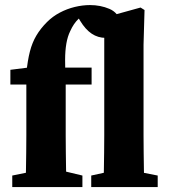

<svg xmlns="http://www.w3.org/2000/svg" viewBox="-20 -757 682 777"><path d="M29.6 0V-46.6L128.2 -66.6H230.1L313.5 -46.6V0ZM83.6 0Q84.6 -35 85.1 -70Q85.6 -105 86.1 -140Q86.6 -175 86.6 -210V-414.9H22V-474.5L140.9 -489.5L86.6 -460.8Q91.6 -512.1 101 -548.5Q110.4 -585 127.2 -613.2Q143.9 -641.5 170.2 -667.8Q193.2 -690.8 222.2 -706Q251.2 -721.3 282.7 -728.9Q314.3 -736.5 344.1 -736.5Q386.7 -736.5 422.8 -721.1Q458.8 -705.7 467.5 -666.8Q467.3 -639.6 453 -621.6Q438.7 -603.7 407.9 -603.7Q376.5 -603.7 351.1 -620.7Q325.6 -637.8 304.4 -672.8L285.6 -704.6V-719.4H356.2L356.9 -710.8Q319.1 -700.8 298.3 -681.2Q277.6 -661.6 264 -630.7Q253.6 -609.7 248.6 -580.9Q243.6 -552.1 243.5 -515.3Q243.3 -478.5 245.9 -432.2V-210Q245.9 -175 246.4 -140Q246.9 -105 247.4 -70Q247.9 -35 248.9 0ZM166.8 -414.9V-483.5H350.7V-414.9ZM349.2 0V-46.6L440.4 -66.6H516.1L618.2 -46.6V0ZM398.9 0Q399.9 -35 400.4 -70Q400.9 -105 401.4 -140Q401.9 -175 401.9 -210V-685.9L548.8 -726.5L564.9 -716.4L560.9 -576.3V-210Q560.9 -175 561.4 -140Q561.9 -105 562.4 -70Q562.9 -35 563.9 0Z"/></svg>

Font: Source Serif 4 Variable
Style: Regular
Weight: 400
Designer: Frank Grießhammer
Foundry: Adobe
Version: Version 4.005;hotconv 1.1.0;makeotfexe 2.6.0